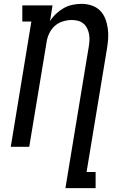

<svg xmlns="http://www.w3.org/2000/svg" viewBox="-20 -763 640 998"><path d="M320 215 441 -518Q444 -535 445 -552Q446 -569 443 -585Q440 -601 433 -615.5Q426 -630 413.5 -640.5Q401 -651 385.5 -655Q370 -659 353 -659Q330 -659 306 -651.5Q282 -644 264 -627.5Q246 -611 235.5 -588.5Q225 -566 222 -543L132 0H36L143 -651H96V-735H253L240 -653Q253 -674 271.5 -691.5Q290 -709 311.5 -721Q333 -733 357 -738Q381 -743 404 -743Q431 -743 456.5 -734.5Q482 -726 500 -708Q518 -690 527.5 -665Q537 -640 540.5 -613.5Q544 -587 542 -559.5Q540 -532 535 -504L430 131H477V215Z"/></svg>

Font: Iosevka Etoile Medium
Style: Italic
Weight: 500
Italic angle: -9°
Designer: Belleve Invis
Foundry: Belleve Invis
Version: Version 22.1.2; ttfautohint (v1.8.4)